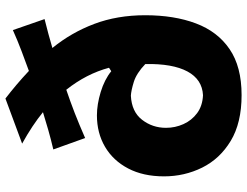

<svg xmlns="http://www.w3.org/2000/svg" viewBox="-122 -772 910 707"><g transform="rotate(-90 333.5 -419.0)"><path d="M178.2 -561 136.2 -678.2Q173.8 -687 208 -696.8Q242.2 -706.5 273.4 -716.3Q225.6 -755.4 157.7 -793L323.7 -854.5Q348.6 -835.4 374.3 -813.7Q399.9 -792 425.3 -768.1Q460.4 -780.8 498.5 -795.2Q536.6 -809.6 575.7 -827.1L616.2 -710.4Q559.6 -696.3 509.8 -681.6Q566.4 -612.3 598.4 -527.6Q630.4 -442.9 630.4 -339.8Q630.4 -232.9 600.3 -153.1Q570.3 -73.2 505.6 -29.1Q440.9 15.1 336.4 15.1Q233.9 15.1 167.7 -24.9Q101.6 -64.9 69.3 -130.1Q37.1 -195.3 37.1 -270.5Q37.1 -347.2 66.2 -402.6Q95.2 -458 146 -487.8Q196.8 -517.6 261.7 -517.6Q301.8 -517.6 347.7 -503.7Q393.6 -489.7 424.3 -464.8L437 -473.1Q414.6 -556.6 356 -630.4Q314 -616.2 270.5 -599.4Q227.1 -582.5 178.2 -561ZM450.7 -339.4Q416.5 -372.1 384.8 -381.8Q353 -391.6 334 -392.6Q274.9 -389.6 245.4 -351.3Q215.8 -313 215.8 -263.2Q215.8 -229.5 229.5 -199Q243.2 -168.5 269.8 -148.7Q296.4 -128.9 335.9 -127Q394 -129.9 423.3 -184.3Q452.6 -238.8 450.7 -339.4Z"/></g></svg>

Font: Pinar DS2-Bold
Style: Regular
Weight: 700
Designer: Amin Abedi
Version: Version 2.000